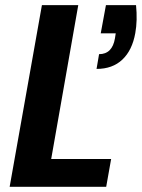

<svg xmlns="http://www.w3.org/2000/svg" viewBox="-20 -718 545 738"><path d="M387.2 -698.2H502.9Q508.8 -639.2 500 -590.8Q488.3 -524.9 450.4 -489Q412.6 -453.1 351.1 -453.1L360.8 -509.8Q411.6 -509.8 421.9 -570.8L424.8 -589.8H367.2ZM141.1 -698.2H280.8L176.8 -106.9H407.2L388.2 0H17.1Z"/></svg>

Font: SVN-Poppins SemiBold
Style: Italic
Weight: 600
Italic angle: -10°
Designer: Ninad Kale (Devanagari), Jonny Pinhorn (Latin)
Foundry: Indian Type Foundry
Version: Version 3.002 2017